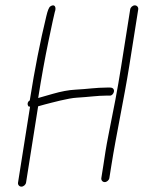

<svg xmlns="http://www.w3.org/2000/svg" viewBox="-20 -690 536 717"><path d="M466.2 -655 432.3 -441C418.2 -351.9 404.7 -283.7 386.3 -192.3C374 -130.4 372.8 -115.8 365.7 -71L358.4 -25C357.1 -17.1 363.1 -10 371 -10C378.9 -10 387.1 -17.1 388.4 -25L395.7 -71C413.8 -185.6 444 -325.7 462.3 -441L496.2 -655C497.4 -662.9 491.5 -670 483.5 -670C475.6 -670 467.4 -662.9 466.2 -655ZM92.3 -292 47.3 -8C46 -0.1 52 7 59.9 7C67.8 7 76 -0.1 77.3 -8L122.4 -293C128.6 -295 137 -297.3 147.5 -300C173.6 -306.6 234.9 -323.6 267.6 -325.3C308.7 -327.5 343.8 -333 378.4 -333H391.2C397.5 -333 404.3 -340.1 405.5 -348C406.8 -355.9 402.3 -363 391.2 -363H378.4C338.7 -363 307.7 -357.5 260.7 -355.1C236.3 -353.8 208.4 -348.6 177.1 -339.6C145.8 -330.5 127.6 -325.3 122.6 -324C134.8 -401.3 147.6 -471.7 160.8 -535.1C174 -598.5 181.9 -635.1 184.6 -645C191.6 -663 184.1 -677.2 168 -666.2C163 -663.1 158 -651 153.1 -630C129.8 -534 109.5 -430.7 92 -320L91.2 -315C80.9 -309.2 81.5 -297.1 87.5 -292Z"/></svg>

Font: MewTooHand
Style: CondIta
Weight: 400
Designer: Mew Too, Robert Jablonski
Version: Version 0.77